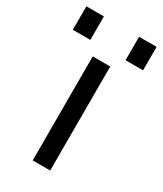

<svg xmlns="http://www.w3.org/2000/svg" viewBox="-229 -767 709 836"><g transform="rotate(30 125.5 -349.0)"><path d="M-51 -580V-698H37V-580ZM214 -580V-698H302V-580ZM82 0V-523H170V0Z"/></g></svg>

Font: Tomorrow
Style: Regular
Weight: 400
Designer: Tony de Marco, Monica Rizzolli
Foundry: Just in Type
Version: Version 2.002